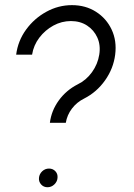

<svg xmlns="http://www.w3.org/2000/svg" viewBox="-20 -734 535 766"><path d="M179 -244Q185 -292.5 214.5 -333.2Q244 -374 290 -397.5Q324 -414 347 -446Q370 -478 376 -516Q382 -553.5 368.5 -583.8Q355 -614 327.5 -632Q300 -650 263 -650Q226 -650 193 -632Q160 -614 137 -583.8Q114 -553.5 108 -516H44.5Q51.5 -571 84 -615.8Q116.5 -660.5 164.8 -687Q213 -713.5 267 -713.5Q321.5 -713.5 363 -687Q404.5 -660.5 425.5 -615.8Q446.5 -571 439.5 -516Q432.5 -460.5 399.2 -413.5Q366 -366.5 316 -341Q286.5 -326.5 267 -300.8Q247.5 -275 242.5 -244ZM169.5 13Q154 13 144 1.8Q134 -9.5 135.5 -24.5Q137 -40 148.5 -50.8Q160 -61.5 175.5 -61.5Q191 -61.5 201 -50.8Q211 -40 209.5 -24.5Q208.5 -9.5 196.8 1.8Q185 13 169.5 13Z"/></svg>

Font: Urbanist Light
Style: Italic
Weight: 300
Italic angle: -8°
Designer: Corey Hu
Foundry: Corey Hu
Version: Version 1.330; ttfautohint (v1.8.4.7-5d5b)